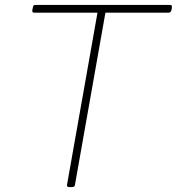

<svg xmlns="http://www.w3.org/2000/svg" viewBox="-20 -754 713 774"><path d="M273 0H257Q250 0 250 -8L373 -703H117Q110 -703 110 -711Q112 -719 113 -726.5Q114 -734 122 -734H666Q673 -734 673 -728Q673 -705 661 -703H405L282 -8Q281 -1 273 0Z"/></svg>

Font: YamahaIndonesia935. App Thin
Style: Italic
Weight: 100
Italic angle: -10°
Designer: Dalton Maag Ltd
Foundry: Dalton Maag Ltd
Version: Version 1.002; January 01, 2024; Regular/Italic